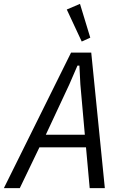

<svg xmlns="http://www.w3.org/2000/svg" viewBox="-51 -969 630 989"><path d="M411 0 392 -210H152L51 0H-31L315 -698H419L489 0ZM363 -534 358 -631H348L306 -534L185 -275H386ZM293 -920 361 -949 414 -775 370 -755Z"/></svg>

Font: IBM Plex Sans Cond
Style: Italic
Weight: 400
Width: 3
Italic angle: -11°
Designer: Mike Abbink, Paul van der Laan, Pieter van Rosmalen
Foundry: Bold Monday
Version: Version 1.3